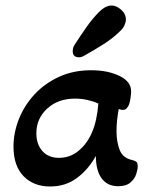

<svg xmlns="http://www.w3.org/2000/svg" viewBox="-20 -664 544 697"><path d="M162 13Q102 13 65.5 -24.5Q29 -62 29 -132Q29 -182 48.5 -231.5Q68 -281 105 -321Q142 -361 194 -385Q246 -409 311 -409Q371 -409 413.5 -388.5Q456 -368 456 -333Q456 -324 454 -309.5Q452 -295 449 -286Q446 -278 440.5 -271.5Q435 -265 426 -265Q422 -265 411 -268Q407 -247 405 -227Q403 -207 403 -187Q403 -149 414.5 -119.5Q426 -90 460 -83Q469 -81 474.5 -77Q480 -73 480 -60Q480 -49 474.5 -32Q469 -15 453.5 -1.5Q438 12 409 12Q370 12 349 -16.5Q328 -45 328 -98Q301 -49 259.5 -18Q218 13 162 13ZM194 -91Q234 -91 264.5 -116Q295 -141 312 -179Q323 -203 329 -231.5Q335 -260 337 -288Q320 -296 298 -301Q276 -306 252 -306Q191 -306 151.5 -270Q112 -234 112 -180Q112 -140 134 -115.5Q156 -91 194 -91ZM267 -456Q244 -456 244 -478Q244 -490 250 -500Q271 -533 293.5 -565Q316 -597 340 -621Q363 -644 386 -644Q402 -644 419.5 -629Q437 -614 437 -593Q437 -584 432 -572.5Q427 -561 416 -551Q391 -526 356.5 -504Q322 -482 286 -462Q276 -456 267 -456Z"/></svg>

Font: Akaya Kanadaka
Style: Regular
Weight: 400
Designer: Vaishnavi Murthy Yerkadithaya, Juan Luis Blanco Aristondo
Version: Version 1.002; ttfautohint (v1.8.3)